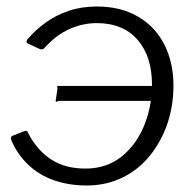

<svg xmlns="http://www.w3.org/2000/svg" viewBox="-20 -560 602 590"><path d="M246 10Q192 10 146 -6Q100 -22 66.5 -54Q33 -86 14 -131Q12 -140 19 -143L55 -157Q59 -159 62.5 -157Q66 -155 67 -150Q95 -97 138 -69.5Q181 -42 242 -42Q307 -42 352.5 -78Q398 -114 422.5 -173Q447 -232 447 -300Q447 -387 402.5 -438Q358 -489 277 -489Q235 -489 194 -471Q153 -453 117 -413Q114 -409 110.5 -408.5Q107 -408 103 -409L66 -426Q62 -428 61.5 -431.5Q61 -435 64 -439Q90 -469 121.5 -491.5Q153 -514 192 -527Q231 -540 278 -540Q351 -540 404 -509Q457 -478 485 -423Q513 -368 513 -297Q513 -234 494 -179Q475 -124 440 -81Q405 -38 355.5 -14Q306 10 246 10ZM151 -250 156 -283Q157 -289 156 -292.5Q155 -296 158 -296H468L461 -250H164Q159 -250 155.5 -248Q152 -246 151 -250Z"/></svg>

Font: Libre Franklin Light
Style: Italic
Weight: 300
Italic angle: -8°
Designer: Pablo Impallari, Rodrigo Fuenzalida, Nhung Nguyen
Foundry: Impallari Type
Version: Version 3.000